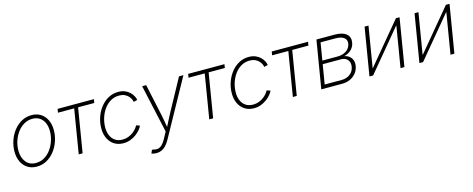

<svg xmlns="http://www.w3.org/2000/svg" viewBox="-35 -1217 5162 2095"><g transform="rotate(-15 2545.5 -170.0)"><path d="M242.7 11.2Q183.6 11.2 139.9 -16.6Q96.2 -44.4 72.3 -94.2Q48.3 -144 48.3 -209Q48.3 -272 68.6 -332Q88.9 -392.1 126.5 -440.7Q164.1 -489.3 215.8 -518.1Q267.6 -546.9 330.1 -546.9Q389.6 -546.9 433.1 -519Q476.6 -491.2 500.2 -441.7Q523.9 -392.1 523.9 -327.1Q523.9 -264.2 503.7 -203.9Q483.4 -143.6 445.8 -95Q408.2 -46.4 356.7 -17.6Q305.2 11.2 242.7 11.2ZM243.7 -29.8Q297.4 -29.8 340.8 -55.9Q384.3 -82 415.3 -125.2Q446.3 -168.5 463.1 -220.9Q480 -273.4 480 -326.2Q480 -379.4 462.4 -419.7Q444.8 -460 410.9 -482.9Q377 -505.9 329.1 -505.9Q276.9 -505.9 233.6 -480.7Q190.4 -455.6 158.7 -412.6Q127 -369.6 109.6 -316.9Q92.3 -264.2 92.3 -209.5Q92.3 -130.4 132.1 -80.1Q171.9 -29.8 243.7 -29.8Z M717.8 0 799.8 -497.6H616.7L623.5 -539.1H1033.7L1026.9 -497.6H843.8L761.7 0Z M1222.7 9.3Q1162.1 9.3 1117.9 -19.5Q1073.7 -48.3 1050.3 -99.9Q1026.9 -151.4 1028.8 -218.3Q1030.3 -280.3 1051.3 -339.1Q1072.3 -397.9 1109.6 -444.8Q1147 -491.7 1197.5 -519.3Q1248 -546.9 1309.1 -546.9Q1352.5 -546.9 1385 -533Q1417.5 -519 1439.5 -497.3Q1461.4 -475.6 1473.6 -451.7Q1485.8 -427.7 1487.8 -408.2L1445.3 -397.9Q1443.8 -412.6 1435.1 -430.9Q1426.3 -449.2 1409.9 -466.3Q1393.6 -483.4 1368.4 -494.6Q1343.3 -505.9 1308.6 -505.9Q1255.4 -505.9 1212.6 -481.2Q1169.9 -456.5 1139.2 -414.6Q1108.4 -372.6 1091.3 -321Q1074.2 -269.5 1072.8 -216.3Q1070.8 -161.6 1088.1 -119.9Q1105.5 -78.1 1139.6 -54.9Q1173.8 -31.7 1223.6 -31.7Q1259.3 -31.7 1289.6 -43.5Q1319.8 -55.2 1343.3 -73.2Q1366.7 -91.3 1382.1 -110.4Q1397.5 -129.4 1404.3 -144L1444.3 -129.9Q1436 -109.9 1416.3 -85.9Q1396.5 -62 1367.7 -40.5Q1338.9 -19 1302.2 -4.9Q1265.6 9.3 1222.7 9.3Z M1485.8 197.3 1502.4 158.7 1517.1 160.2Q1545.4 168.9 1569.6 164.1Q1593.8 159.2 1615.2 138.7Q1636.7 118.2 1657.2 81.1L1698.7 4.4L1578.6 -539.1H1624L1700.7 -183.1Q1709.5 -141.6 1716.3 -100.1Q1723.1 -58.6 1730 -18.1H1715.8Q1736.8 -58.6 1757.6 -100.1Q1778.3 -141.6 1800.8 -183.1L1995.1 -539.1H2044.9L1693.4 97.2Q1672.9 134.3 1649.7 158.7Q1626.5 183.1 1599.9 195.1Q1573.2 207 1542 207Q1526.4 207 1512.2 204.3Q1498 201.7 1485.8 197.3Z M2192.4 0 2274.4 -497.6H2091.3L2098.1 -539.1H2508.3L2501.5 -497.6H2318.4L2236.3 0Z M2697.3 9.3Q2636.7 9.3 2592.5 -19.5Q2548.3 -48.3 2524.9 -99.9Q2501.5 -151.4 2503.4 -218.3Q2504.9 -280.3 2525.9 -339.1Q2546.9 -397.9 2584.2 -444.8Q2621.6 -491.7 2672.1 -519.3Q2722.7 -546.9 2783.7 -546.9Q2827.1 -546.9 2859.6 -533Q2892.1 -519 2914.1 -497.3Q2936 -475.6 2948.2 -451.7Q2960.4 -427.7 2962.4 -408.2L2919.9 -397.9Q2918.5 -412.6 2909.7 -430.9Q2900.9 -449.2 2884.5 -466.3Q2868.2 -483.4 2843 -494.6Q2817.9 -505.9 2783.2 -505.9Q2730 -505.9 2687.3 -481.2Q2644.5 -456.5 2613.8 -414.6Q2583 -372.6 2565.9 -321Q2548.8 -269.5 2547.4 -216.3Q2545.4 -161.6 2562.7 -119.9Q2580.1 -78.1 2614.3 -54.9Q2648.4 -31.7 2698.2 -31.7Q2733.9 -31.7 2764.2 -43.5Q2794.4 -55.2 2817.9 -73.2Q2841.3 -91.3 2856.7 -110.4Q2872.1 -129.4 2878.9 -144L2918.9 -129.9Q2910.6 -109.9 2890.9 -85.9Q2871.1 -62 2842.3 -40.5Q2813.5 -19 2776.9 -4.9Q2740.2 9.3 2697.3 9.3Z M3136.7 0 3218.8 -497.6H3035.6L3042.5 -539.1H3452.6L3445.8 -497.6H3262.7L3180.7 0Z M3458 0 3547.4 -539.1H3753.9Q3840.3 -539.1 3883.1 -503.9Q3925.8 -468.8 3915.5 -406.7Q3907.7 -359.9 3875.2 -328.4Q3842.8 -296.9 3794.4 -285.2Q3826.7 -278.8 3849.4 -260.5Q3872.1 -242.2 3882.3 -214.1Q3892.6 -186 3886.2 -148.4Q3878.9 -105 3852.3 -71.3Q3825.7 -37.6 3784.7 -18.8Q3743.7 0 3693.4 0ZM3507.3 -41.5H3699.7Q3755.4 -41.5 3794.4 -71.5Q3833.5 -101.6 3842.3 -152.3Q3850.1 -200.2 3824.7 -230.7Q3799.3 -261.2 3750.5 -261.2H3543.9ZM3550.3 -300.3H3721.7Q3781.2 -300.3 3822 -328.6Q3862.8 -356.9 3871.1 -404.8Q3878.4 -450.2 3845.9 -473.9Q3813.5 -497.6 3747.1 -497.6H3583Z M4397 0H4353L4429.2 -459.5H4425.8L4043.5 0H4002L4091.3 -539.1H4135.3L4059.1 -79.1H4062L4445.3 -539.1H4486.3Z M4961.4 0H4917.5L4993.7 -459.5H4990.2L4607.9 0H4566.4L4655.8 -539.1H4699.7L4623.5 -79.1H4626.5L5009.8 -539.1H5050.8Z"/></g></svg>

Font: Inter 18pt ExtraLight
Style: Italic
Weight: 250
Italic angle: -9.3988°
Designer: Rasmus Andersson
Foundry: rsms
Version: Version 4.001;git-66647c0bb